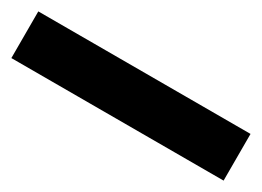

<svg xmlns="http://www.w3.org/2000/svg" viewBox="-22 -124 623 456"><g transform="rotate(30 289.0 104.0)"><path d="M-2 40H580V168H-2Z"/></g></svg>

Font: Albert Sans
Style: Bold
Weight: 700
Designer: Andreas Rasmussen
Foundry: a.Foundry
Version: Version 1.025